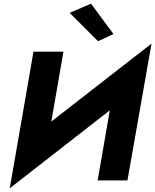

<svg xmlns="http://www.w3.org/2000/svg" viewBox="-20 -981 844 1044"><path d="M359 -911 513 -757 597 -796 475 -961ZM325 -700H162L33 43L577 -381L511 0H673L804 -744L259 -320Z"/></svg>

Font: Jost
Style: Bold Italic
Weight: 700
Italic angle: -5°
Version: Version 3.710